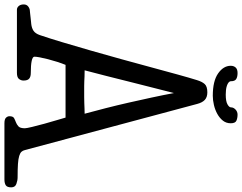

<svg xmlns="http://www.w3.org/2000/svg" viewBox="-158 -880 1066 845"><g transform="rotate(90 374.5 -458.0)"><path d="M613 -35Q615 -26 620.5 -20Q626 -14 639 -10Q652 -6 674.5 -4.5Q697 -3 733 -3Q747 -3 762 2.5Q777 8 777 25Q777 43 768 49Q759 55 742 55H495Q477 55 470.5 48Q464 41 464 33Q464 17 472.5 12.5Q481 8 490.5 4.5Q500 1 508.5 -6.5Q517 -14 517 -35Q517 -42 511 -67Q505 -92 497 -121Q489 -150 481 -176.5Q473 -203 470 -214H238Q231 -197 224.5 -176.5Q218 -156 213 -136.5Q208 -117 205 -101Q202 -85 202 -77Q202 -69 220.5 -65Q239 -61 274 -61Q290 -61 298.5 -54Q307 -47 307 -29Q307 -18 300 -9Q293 0 273 0H-5Q-14 0 -21 -8Q-28 -16 -28 -30Q-28 -43 -18.5 -50Q-9 -57 1 -57Q3 -57 11 -58Q19 -59 29 -60Q39 -61 47.5 -62Q56 -63 58 -63Q76 -65 88 -73Q100 -81 107 -101Q121 -142 138.5 -200.5Q156 -259 175 -325Q194 -391 213 -460Q232 -529 249 -592Q266 -655 280.5 -707.5Q295 -760 305 -792Q312 -815 322.5 -826.5Q333 -838 359 -838Q380 -838 392 -827Q404 -816 410 -793ZM362 -691Q355 -664 342.5 -614.5Q330 -565 315.5 -508Q301 -451 287 -394.5Q273 -338 262 -298Q277 -298 288.5 -297.5Q300 -297 310 -296.5Q320 -296 331.5 -296Q343 -296 358 -296Q367 -296 379.5 -296Q392 -296 405.5 -296.5Q419 -297 431.5 -297.5Q444 -298 453 -298Q441 -342 428.5 -391Q416 -440 404.5 -490.5Q393 -541 382 -592Q371 -643 362 -691ZM495 -941Q495 -921 483.5 -906.5Q472 -892 454 -882Q436 -872 414.5 -867Q393 -862 374 -862Q309 -862 275.5 -885.5Q242 -909 242 -941Q242 -954 249.5 -962.5Q257 -971 274 -971Q291 -971 300.5 -965Q310 -959 310 -942Q310 -936 315.5 -931.5Q321 -927 330 -924Q339 -921 349.5 -920Q360 -919 369 -919Q398 -919 411.5 -926.5Q425 -934 425 -942Q425 -953 434.5 -962Q444 -971 457 -971Q472 -971 483.5 -966Q495 -961 495 -941Z"/></g></svg>

Font: Life Savers ExtraBold
Style: Regular
Weight: 800
Designer: Pablo Impallari, Rodrigo Fuenzalida, Brenda Gallo
Foundry: Pablo Impallari, Rodrigo Fuenzalida, Brenda Gallo
Version: Version 3.001; ttfautohint (v0.95) -l 8 -r 50 -G 200 -x 14 -